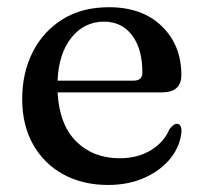

<svg xmlns="http://www.w3.org/2000/svg" viewBox="-20 -501 564 532"><path d="M482.5 -293Q482.5 -245 428.5 -245H139.5Q144.5 -155 191.5 -108.8Q238.5 -62.5 312 -62.5Q361.5 -62.5 398 -84.8Q434.5 -107 449.5 -143Q461 -158 470 -158Q477 -158 480 -152Q483 -146 483 -138Q480 -97 453 -63Q426 -29 381.2 -8.8Q336.5 11.5 279.5 11.5Q209 11.5 155.2 -18Q101.5 -47.5 71.5 -101Q41.5 -154.5 41.5 -226.5Q41.5 -299.5 70.8 -357Q100 -414.5 153.8 -447.8Q207.5 -481 282 -481Q374 -481 428.2 -428.5Q482.5 -376 482.5 -293ZM268 -441Q213.5 -441 178 -396.8Q142.5 -352.5 139.5 -277.5H349.5Q374.5 -277.5 374.5 -299.5Q374.5 -366 345.8 -403.5Q317 -441 268 -441Z"/></svg>

Font: Fraunces 9pt S000
Style: Regular
Weight: 400
Version: Version 1.000; ttfautohint (v1.8.3)